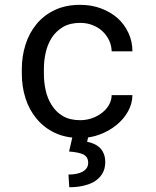

<svg xmlns="http://www.w3.org/2000/svg" viewBox="-20 -558 640 790"><path d="M310.1 -63.5Q267.6 -63.5 239 -80.3Q210.4 -97.2 193.4 -124.5Q175.8 -151.4 168.2 -185.3Q160.6 -219.2 160.6 -253.9V-274.4Q160.6 -308.6 168.2 -342.3Q175.8 -376 193.4 -403.3Q210.9 -430.2 239.5 -447Q268.1 -463.9 310.1 -463.9Q337.4 -463.9 361.1 -454.6Q384.8 -445.3 401.9 -429.2Q418.9 -413.1 429 -391.8Q439 -370.6 439.5 -346.7H524.9Q524.9 -386.7 508.8 -421.9Q492.7 -457 464.4 -482.9Q435.5 -508.3 396.2 -523.2Q356.9 -538.1 310.1 -538.1Q250 -538.1 205.1 -516.6Q160.2 -495.1 130.4 -459Q100.1 -422.4 85 -374.5Q69.8 -326.7 69.8 -274.4V-253.9Q69.8 -201.2 85 -153.6Q100.1 -106 130.4 -69.8Q160.2 -33.2 205.1 -11.7Q250 9.8 310.1 9.8Q352.1 9.8 390.6 -4.6Q429.2 -19 459 -43.5Q488.8 -67.4 506.6 -99.4Q524.4 -131.3 524.9 -166.5H439.5Q439 -144.5 428 -125.7Q417 -106.9 398.9 -93.3Q380.9 -79.1 357.7 -71.3Q334.5 -63.5 310.1 -63.5ZM344.2 0H279.3L264.2 65.4Q283.7 66.9 298.3 69.8Q313 72.8 323.2 77.6Q333 83 337.9 91.3Q342.8 99.6 342.8 111.8Q342.8 125 336.2 134Q329.6 143.1 318.8 148.9Q307.6 154.8 293 157.5Q278.3 160.2 261.7 160.2L265.1 212.4Q294.9 212.4 319.6 207Q344.2 201.7 362.3 192.4Q386.7 179.2 399.9 158.2Q413.1 137.2 413.1 109.9Q413.1 88.9 406.7 74Q400.4 59.1 390.1 49.3Q379.4 39.6 366 33.7Q352.5 27.8 338.4 25.4Z"/></svg>

Font: Roboto Mono
Style: Regular
Weight: 400
Monospace: yes
Designer: Google
Version: Version 3.000